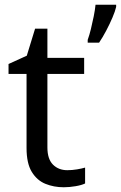

<svg xmlns="http://www.w3.org/2000/svg" viewBox="-20 -780 510 810"><path d="M264 -62Q284 -62 305 -65.5Q326 -69 339 -73V-6Q325 1 299 5.5Q273 10 249 10Q207 10 171.5 -4.5Q136 -19 114 -55Q92 -91 92 -156V-468H16V-510L93 -545L128 -659H180V-536H335V-468H180V-158Q180 -109 203.5 -85.5Q227 -62 264 -62ZM470 -751Q466 -733 454.5 -706Q443 -679 428 -650.5Q413 -622 398 -600H350V-612Q357 -631 363.5 -657.5Q370 -684 375.5 -711.5Q381 -739 383 -760H470Z"/></svg>

Font: Noto Sans Limbu
Style: Regular
Weight: 400
Designer: Monotype Design Team
Foundry: Monotype Imaging Inc.
Version: Version 2.004; ttfautohint (v1.8.4.7-5d5b)